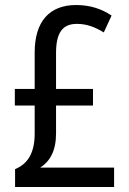

<svg xmlns="http://www.w3.org/2000/svg" viewBox="-20 -744 512 764"><path d="M283 -724C177 -724 118 -659 118 -535V-390H39V-324H118V-212C118 -134 89 -91 40 -71V0H434V-77H140C179 -102 203 -144 203 -213V-324H350V-390H203V-533C203 -614 229 -649 286 -649C324 -649 357 -637 393 -615L424 -682C384 -709 338 -724 283 -724Z"/></svg>

Font: Noto Sans Gujarati Condensed
Style: Regular
Weight: 400
Width: 3
Designer: Jelle Bosma - Monotype Design Team, Universal Thirst
Foundry: Monotype Imaging Inc.
Version: Version 2.106